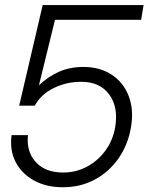

<svg xmlns="http://www.w3.org/2000/svg" viewBox="-20 -748 601 777"><path d="M234.4 9.8Q167 9.8 117.2 -17.8Q67.4 -45.4 43 -93Q18.6 -140.6 26.9 -201.2H93.3Q85.9 -135.3 124.5 -92.5Q163.1 -49.8 235.4 -49.8Q288.1 -49.8 332.8 -74Q377.4 -98.1 407.5 -139.9Q437.5 -181.6 446.3 -234.4Q459.5 -314.5 421.9 -365.7Q384.3 -417 309.1 -417Q249 -417 197.5 -391.8Q146 -366.7 120.6 -320.3H57.6L152.8 -727.5H561L551.3 -668H202.6L137.7 -403.3H138.2Q173.8 -437.5 218 -457.3Q262.2 -477.1 317.4 -477.1Q384.3 -477.1 431.9 -445.8Q479.5 -414.6 500.7 -359.6Q522 -304.7 510.3 -234.4Q498.5 -163.1 460.2 -107.9Q421.9 -52.7 364 -21.5Q306.2 9.8 234.4 9.8Z"/></svg>

Font: Inter Display Light
Style: Italic
Weight: 300
Italic angle: -9.39999°
Designer: Rasmus Andersson
Foundry: rsms
Version: Version 4.000;git-a52131595